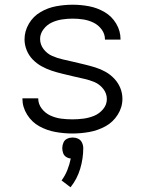

<svg xmlns="http://www.w3.org/2000/svg" viewBox="-20 -558 616 814"><path d="M287 8Q323 8 359 1.5Q395 -5 427 -22.5Q459 -40 479 -71.5Q499 -103 499 -139Q499 -163 490 -185Q481 -207 464.5 -224.5Q448 -242 427.5 -253.5Q407 -265 384.5 -272Q362 -279 339 -284.5Q316 -290 293 -295.5Q270 -301 247 -306Q224 -311 202 -320.5Q180 -330 165 -349.5Q150 -369 150 -393Q150 -415 164.5 -434Q179 -453 199.5 -462.5Q220 -472 242.5 -475.5Q265 -479 288 -479Q311 -479 333.5 -475.5Q356 -472 376.5 -462Q397 -452 411 -433Q425 -414 425 -391V-390H491V-392Q491 -427 472.5 -458Q454 -489 423 -507Q392 -525 357.5 -531.5Q323 -538 288 -538Q253 -538 218 -531.5Q183 -525 152 -507Q121 -489 102.5 -457.5Q84 -426 84 -391Q84 -368 93 -345.5Q102 -323 118.5 -306Q135 -289 155.5 -277.5Q176 -266 198.5 -258.5Q221 -251 244 -245.5Q267 -240 290 -234.5Q313 -229 336 -224Q359 -219 380.5 -210Q402 -201 417.5 -181.5Q433 -162 433 -138Q433 -114 417 -95Q401 -76 379 -67Q357 -58 333.5 -55Q310 -52 287 -52Q263 -52 239.5 -55Q216 -58 194 -68Q172 -78 157 -97.5Q142 -117 142 -141H75V-140Q75 -104 95 -72Q115 -40 147 -22.5Q179 -5 215 1.5Q251 8 287 8ZM279 236Q307 201 320 157.5Q333 114 333 70Q333 58 327.5 46.5Q322 35 311 30Q300 25 288 25Q276 25 265 30Q254 35 249 46.5Q244 58 244 70Q244 80 247.5 90.5Q251 101 260 107Q269 113 280 114Q275 139 265.5 163Q256 187 241 207Z"/></svg>

Font: Iosevka Sparkle Light
Style: Regular
Weight: 300
Designer: Belleve Invis
Foundry: Belleve Invis
Version: Version 4.5.0; ttfautohint (v1.8.3)